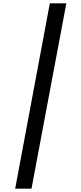

<svg xmlns="http://www.w3.org/2000/svg" viewBox="-20 -906 488 1152"><path d="M378 -886 169 226H71L279 -886Z"/></svg>

Font: Noto Sans Kannada UI ExtraCondensed SemiBold
Style: Regular
Weight: 600
Width: 2
Designer: Jelle Bosma - Monotype Design Team
Foundry: Monotype Imaging Inc.
Version: Version 2.005; ttfautohint (v1.8.4.7-5d5b)